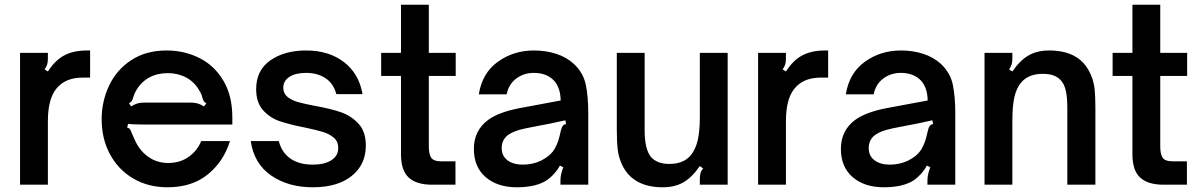

<svg xmlns="http://www.w3.org/2000/svg" viewBox="-20 -783 5088 814"><path d="M65 0V-559H183V-535Q183 -520 180 -510Q177 -500 169 -489L183 -480Q214 -528 253 -548.5Q292 -569 349 -569H362V-454H332Q265 -454 229 -418Q183 -375 183 -270V0Z M411 -277Q411 -353 442.5 -420Q474 -487 536.5 -528Q599 -569 687 -569Q761 -569 824.5 -537.5Q888 -506 926.5 -442Q965 -378 965 -285V-255H595Q543 -255 523 -258L519 -242Q528 -240 531.5 -234.5Q535 -229 539 -218Q548 -197 550 -193Q570 -146 607.5 -119Q645 -92 693 -92Q744 -92 780.5 -118.5Q817 -145 833 -185H955Q928 -98 861 -43.5Q794 11 690 11Q608 11 544.5 -26.5Q481 -64 446 -129.5Q411 -195 411 -277ZM536 -332Q551 -341 562.5 -344.5Q574 -348 590 -348H788Q805 -348 817.5 -344.5Q830 -341 845 -332L855 -345Q846 -350 843.5 -354.5Q841 -359 838 -368Q836 -382 824 -401Q804 -436 769 -454.5Q734 -473 691 -473Q647 -473 613 -454.5Q579 -436 558 -401Q550 -388 544 -368Q542 -360 539 -355.5Q536 -351 527 -345Z M1043 -185H1162Q1174 -137 1211 -111Q1248 -85 1306 -85Q1355 -85 1384.5 -103.5Q1414 -122 1414 -156Q1414 -183 1395.5 -199Q1377 -215 1349.5 -223.5Q1322 -232 1274 -242Q1208 -255 1166.5 -269Q1125 -283 1095.5 -315.5Q1066 -348 1066 -405Q1066 -485 1126 -527Q1186 -569 1278 -569Q1374 -569 1438 -520Q1502 -471 1517 -384H1406Q1394 -429 1360 -451.5Q1326 -474 1278 -474Q1233 -474 1207 -457Q1181 -440 1181 -411Q1181 -387 1198.5 -372.5Q1216 -358 1242.5 -350.5Q1269 -343 1316 -334Q1383 -322 1426 -307Q1469 -292 1500 -258.5Q1531 -225 1531 -166Q1531 -85 1471 -37Q1411 11 1306 11Q1202 11 1129.5 -39Q1057 -89 1043 -185Z M1811 0Q1746 0 1713 -30Q1680 -60 1680 -129V-461H1596V-559H1680V-763H1798V-559H1912V-461H1798V-162Q1798 -130 1808 -114.5Q1818 -99 1852 -99H1911V0Z M1989 -152Q1989 -230 2050 -275Q2094 -307 2180 -324L2357 -357Q2356 -413 2327 -443Q2296 -474 2243 -474Q2200 -474 2168 -449.5Q2136 -425 2128 -383H2010Q2024 -473 2090.5 -521Q2157 -569 2244 -569Q2294 -569 2337.5 -555Q2381 -541 2412 -513Q2453 -475 2463.5 -424Q2474 -373 2474 -303V0H2356V-19Q2356 -42 2368 -74L2354 -81Q2333 -44 2300 -20Q2254 11 2171 11Q2089 11 2039 -32Q1989 -75 1989 -152ZM2274 -102Q2315 -123 2332 -153Q2342 -171 2347 -187Q2352 -203 2358 -230Q2361 -243 2366 -249.5Q2371 -256 2380 -257L2377 -273Q2296 -255 2265 -250L2209 -239Q2151 -227 2127 -205Q2107 -185 2107 -155Q2107 -122 2131.5 -103.5Q2156 -85 2197 -85Q2238 -85 2274 -102Z M2619 -81Q2603 -114 2599 -148Q2595 -182 2595 -232V-559H2713V-231Q2713 -147 2742 -115Q2768 -88 2818 -88Q2877 -88 2908 -124Q2928 -148 2937.5 -186Q2947 -224 2947 -289V-559H3065V0H2947V-24Q2947 -39 2950 -49.5Q2953 -60 2961 -69L2947 -79Q2913 -30 2876.5 -9.5Q2840 11 2790 11Q2665 11 2619 -81Z M3194 0V-559H3312V-535Q3312 -520 3309 -510Q3306 -500 3298 -489L3312 -480Q3343 -528 3382 -548.5Q3421 -569 3478 -569H3491V-454H3461Q3394 -454 3358 -418Q3312 -375 3312 -270V0Z M3545 -152Q3545 -230 3606 -275Q3650 -307 3736 -324L3913 -357Q3912 -413 3883 -443Q3852 -474 3799 -474Q3756 -474 3724 -449.5Q3692 -425 3684 -383H3566Q3580 -473 3646.5 -521Q3713 -569 3800 -569Q3850 -569 3893.5 -555Q3937 -541 3968 -513Q4009 -475 4019.5 -424Q4030 -373 4030 -303V0H3912V-19Q3912 -42 3924 -74L3910 -81Q3889 -44 3856 -20Q3810 11 3727 11Q3645 11 3595 -32Q3545 -75 3545 -152ZM3830 -102Q3871 -123 3888 -153Q3898 -171 3903 -187Q3908 -203 3914 -230Q3917 -243 3922 -249.5Q3927 -256 3936 -257L3933 -273Q3852 -255 3821 -250L3765 -239Q3707 -227 3683 -205Q3663 -185 3663 -155Q3663 -122 3687.5 -103.5Q3712 -85 3753 -85Q3794 -85 3830 -102Z M4154 0V-559H4272V-535Q4272 -520 4269 -510Q4266 -500 4258 -489L4272 -480Q4305 -528 4341.5 -548.5Q4378 -569 4428 -569Q4554 -569 4599 -478Q4616 -445 4620 -411Q4624 -377 4624 -327V0H4505V-327Q4505 -371 4498.5 -399Q4492 -427 4477 -443Q4453 -470 4401 -470Q4341 -470 4310 -434Q4290 -411 4281 -373Q4272 -335 4272 -269V0Z M4912 0Q4847 0 4814 -30Q4781 -60 4781 -129V-461H4697V-559H4781V-763H4899V-559H5013V-461H4899V-162Q4899 -130 4909 -114.5Q4919 -99 4953 -99H5012V0Z"/></svg>

Font: Open Sauce Sans SemiBold
Style: Regular
Weight: 600
Designer: Alfredo Marco Pradil
Foundry: Creative Sauce Fz LLC
Version: Version 1.477